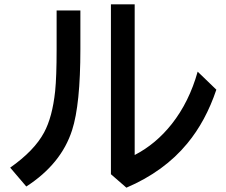

<svg xmlns="http://www.w3.org/2000/svg" viewBox="-20 -827 1039 884"><path d="M240.7 -778.8H350.1V-601.1Q350.1 -345.7 312 -228Q262.2 -72.3 101.1 31.7L26.9 -55.2Q138.2 -133.3 183.1 -217.3Q221.2 -288.1 233.9 -407.2Q240.7 -474.6 240.7 -599.1ZM490.7 -807.1H600.1V-113.3Q697.8 -163.6 771 -256.3Q851.1 -357.9 890.1 -497.1L976.1 -414.1Q927.2 -269 842.3 -166.5Q735.8 -37.1 562 37.1L490.7 -24.9Z"/></svg>

Font: UDEV Gothic 35
Style: Bold
Weight: 700
Version: v2.1.0; ttfautohint (v1.8.4.7-5d5b-dirty) -l 6 -r 45 -G 200 